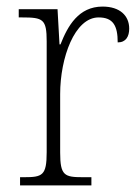

<svg xmlns="http://www.w3.org/2000/svg" viewBox="-20 -564 427 584"><path d="M41 0H258V-25H232C176 -25 163 -30 163 -100V-278C163 -388 207 -511 280 -511C324 -511 338 -486 338 -435C363 -435 373 -453 373 -477C373 -516 345 -544 292 -544C219 -544 186 -485 164 -429H161L155 -536H37V-511H47C111 -511 122 -506 122 -438V-101C122 -30 109 -25 53 -25H41Z"/></svg>

Font: Noto Serif Devanagari SemiCondensed ExtraLight
Style: Regular
Weight: 200
Width: 4
Designer: Universal Thirst, Indian Type Foundry and the Monotype Design Team
Foundry: Monotype Imaging Inc.
Version: Version 2.004